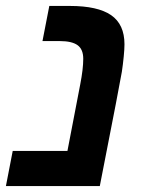

<svg xmlns="http://www.w3.org/2000/svg" viewBox="-35 -626 486 646"><path d="M300.8 0H-15.1L7.8 -118.2H191.9L234.9 -341.8Q245.1 -394 245.1 -428.2Q245.1 -460 226.1 -473.9Q207 -487.8 166 -487.8H107.9L130.9 -606H200.2Q293.9 -606 338.9 -575Q383.8 -543.9 383.8 -477.1Q383.8 -460.9 381.3 -435.8Q378.9 -410.6 375 -384.5Q371.1 -358.4 300.8 0Z"/></svg>

Font: Liberation Sans
Style: Bold Italic
Weight: 700
Italic angle: -12°
Designer: Steve Matteson
Foundry: Ascender Corporation
Version: Version 2.1.5